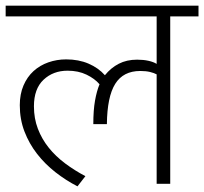

<svg xmlns="http://www.w3.org/2000/svg" viewBox="-30 -650 722 679"><path d="M322 -352Q305 -372 276 -386Q247 -400 209 -400Q158 -400 124 -368Q90 -336 90 -274Q90 -231 104 -194.5Q118 -158 142.5 -127.5Q167 -97 200.5 -72Q234 -47 272 -27L244 9Q203 -12 166 -41Q129 -70 101 -106Q73 -142 56.5 -185Q40 -228 40 -278Q40 -317 53 -347.5Q66 -378 88.5 -398.5Q111 -419 141 -429.5Q171 -440 204 -440Q248 -440 283 -425Q318 -410 341 -384Q362 -410 390 -424.5Q418 -439 455 -439Q477 -439 495 -435Q513 -431 524 -424V-592H-10V-630H672V-592H572V0H524V-387Q515 -392 500.5 -395.5Q486 -399 466 -399Q406 -399 377.5 -353.5Q349 -308 348 -211H300Q300 -260 306 -294Q312 -328 322 -352Z"/></svg>

Font: Ek Mukta ExtraLight
Style: Regular
Weight: 275
Designer: Girish Dalvi and Yashodeep Gholap
Foundry: Ek Type
Version: Version 2.538;PS 1.002;hotconv 16.6.51;makeotf.lib2.5.65220;